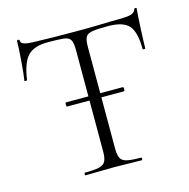

<svg xmlns="http://www.w3.org/2000/svg" viewBox="-98 -749 829 844"><g transform="rotate(-15 316.0 -327.0)"><path d="M189 -313Q187 -313 186 -318Q185 -323 186 -327.5Q187 -332 189 -332H447Q450 -332 451 -327.5Q452 -323 451 -318Q450 -313 447 -313ZM180 -608Q117 -608 88.5 -578Q60 -548 49 -471Q49 -469 43 -469Q37 -469 37 -471Q39 -483 41.5 -506Q44 -529 46 -555.5Q48 -582 49.5 -606.5Q51 -631 51 -647Q51 -652 57 -652Q63 -652 63 -647Q63 -637 72.5 -632.5Q82 -628 94.5 -626.5Q107 -625 116 -625Q202 -622 317 -622Q388 -622 429.5 -623.5Q471 -625 510 -625Q543 -625 561.5 -629.5Q580 -634 585 -650Q586 -654 591 -654Q596 -654 596 -650Q595 -635 593 -610Q591 -585 590 -557.5Q589 -530 588 -506.5Q587 -483 587 -471Q587 -469 581 -469Q575 -469 575 -471Q575 -548 549 -578Q523 -608 454 -608Q407 -608 383.5 -604.5Q360 -601 352.5 -587.5Q345 -574 345 -542V-81Q345 -52 352 -37Q359 -22 380.5 -17Q402 -12 446 -12Q448 -12 448 -6Q448 0 446 0Q420 0 387.5 -1Q355 -2 317 -2Q281 -2 248.5 -1Q216 0 189 0Q187 0 187 -6Q187 -12 189 -12Q232 -12 254 -17Q276 -22 283.5 -37Q291 -52 291 -81V-544Q291 -576 283 -589.5Q275 -603 251 -605.5Q227 -608 180 -608Z"/></g></svg>

Font: Cormorant Garamond Light
Style: Regular
Weight: 300
Designer: Christian Thalmann (Catharsis Fonts)
Foundry: Catharsis Fonts
Version: Version 4.001